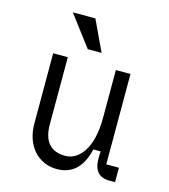

<svg xmlns="http://www.w3.org/2000/svg" viewBox="-113 -837 825 938"><g transform="rotate(15 300.0 -368.0)"><path d="M261 12C325 12 385 -20 409 -127H446L445 -107C442 -45 459 0 525 0H553V-73H489V-530H415V-287C415 -132 352 -61 284 -61C213 -61 172 -102 172 -189V-530H98V-174C98 -62 167 12 261 12ZM253 -748H139L256 -593H326Z"/></g></svg>

Font: Fliege Mono Light
Style: Regular
Weight: 300
Version: Version 0.020;Glyphs 3.3 (3306)